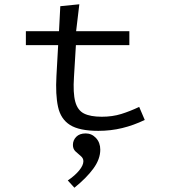

<svg xmlns="http://www.w3.org/2000/svg" viewBox="-20 -603 790 898"><path d="M101 -392V-457H256L262 -574L351 -583L336 -457H585V-392H335L326 -243Q321 -168 332 -127.5Q343 -87 373 -72Q403 -57 456 -57Q506 -57 547.5 -70Q589 -83 631 -103L657 -42Q605 -17 551.5 -4Q498 9 440 9Q351 9 307.5 -18.5Q264 -46 251.5 -103Q239 -160 244 -248L252 -392ZM328 275 297 241Q331 218 350.5 194Q370 170 370 151Q370 137 358 127Q346 117 333.5 105.5Q321 94 321 75Q321 53 336.5 37Q352 21 381 21Q409 21 429 42.5Q449 64 449 97Q449 141 417 185Q385 229 328 275Z"/></svg>

Font: Inconsolata ExtraExpanded Thin
Style: Regular
Weight: 100
Width: 8
Monospace: yes
Designer: Raph Levien, Cyreal, Brenton Simpson
Foundry: Raph Levien, Cyreal, Google
Version: Version 3.100; ttfautohint (v1.8.4.7-5d5b)